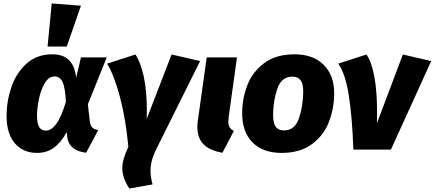

<svg xmlns="http://www.w3.org/2000/svg" viewBox="-20 -865 2513 1110"><path d="M420 -415 448 -533H597L488 -262L499 -165Q502 -140 513.5 -128Q525 -116 548 -113L478 18Q377 6 368 -77L366 -102Q332 -40 291 -10.5Q250 19 194 19Q114 19 66 -36.5Q18 -92 18 -195Q18 -279 45.5 -360.5Q73 -442 132.5 -496.5Q192 -551 283 -551Q407 -551 420 -415ZM194 -198Q194 -151 206.5 -130.5Q219 -110 245 -110Q276 -110 304.5 -147.5Q333 -185 361 -276Q357 -358 342 -390.5Q327 -423 295 -423Q261 -423 238 -383Q215 -343 204.5 -290Q194 -237 194 -198ZM448 -832 366 -596H255L279 -845Z M829 -219 828 -177 972 -550 1137 -512 896 -28Q872 18 861 52.5Q850 87 850 123Q850 158 862 201L728 225Q687 164 687 107Q687 57 722 -16Q707 -179 673 -306Q639 -433 599 -497L763 -550Q792 -507 810.5 -425.5Q829 -344 829 -219Z M1302 -189Q1300 -169 1300 -162Q1300 -142 1307.5 -129.5Q1315 -117 1332 -108L1266 18Q1194 6 1157.5 -30Q1121 -66 1121 -131Q1121 -150 1124 -169L1175 -533H1350Z M1380 -210Q1380 -295 1410 -372.5Q1440 -450 1508 -500.5Q1576 -551 1683 -551Q1790 -551 1851 -490.5Q1912 -430 1912 -325Q1912 -241 1882.5 -162.5Q1853 -84 1784.5 -32.5Q1716 19 1608 19Q1500 19 1440 -41.5Q1380 -102 1380 -210ZM1733 -337Q1733 -381 1717.5 -401.5Q1702 -422 1670 -422Q1607 -422 1583 -351.5Q1559 -281 1559 -200Q1559 -153 1574 -132Q1589 -111 1622 -111Q1685 -111 1709 -183Q1733 -255 1733 -337Z M2160 -211Q2160 -172 2159 -152L2309 -550L2473 -512L2240 0H2023Q2016 -191 1996 -316.5Q1976 -442 1935 -497L2099 -550Q2160 -458 2160 -211Z"/></svg>

Font: Trujillo ExtraBold
Style: Italic
Weight: 800
Italic angle: -8°
Designer: Fira Sans original fonts by bBox Type GmbH, Carrois Corporate GbR, & Edenspiekermann AG / Changes by Cristiano Sobral
Foundry: Fira Sans original fonts by bBox Type GmbH, Carrois Corporate GbR, & Edenspiekermann AG / Changes by Cristiano Sobral
Version: Version 4.301;July 28, 2020;FontCreator 13.0.0.2655 64-bit